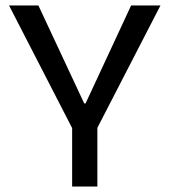

<svg xmlns="http://www.w3.org/2000/svg" viewBox="-20 -680 618 700"><path d="M243 0V-213L13 -660H120L287 -303H292L458 -660H565L335 -214V0Z"/></svg>

Font: Bricolage Grotesque 18pt
Style: Regular
Weight: 400
Version: Version 1.001;gftools[0.9.33.dev8+g029e19f]